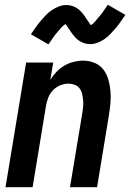

<svg xmlns="http://www.w3.org/2000/svg" viewBox="-20 -781 543 801"><path d="M3 0 89 -520H202L190 -448Q201 -466 216 -481.5Q231 -497 249 -507.5Q267 -518 287 -523Q307 -528 327 -528Q352 -528 375 -518.5Q398 -509 412 -490Q426 -471 432.5 -447.5Q439 -424 441 -399Q443 -374 440.5 -348.5Q438 -323 434 -298L385 0H272L324 -313Q326 -327 327 -340Q328 -353 326.5 -366Q325 -379 322 -391.5Q319 -404 311 -413.5Q303 -423 291 -427.5Q279 -432 265 -432Q248 -432 231 -425Q214 -418 201 -404.5Q188 -391 181.5 -374Q175 -357 172 -340L116 0ZM182 -596 109 -638Q121 -656 131.5 -670.5Q142 -685 152.5 -697Q163 -709 172.5 -719Q182 -729 196 -738.5Q210 -748 225.5 -754Q241 -760 256 -760Q266 -760 274.5 -758Q283 -756 291.5 -752Q300 -748 306.5 -743Q313 -738 319.5 -731Q326 -724 331 -717Q336 -710 340 -703.5Q344 -697 349.5 -689.5Q355 -682 359 -676Q363 -678 368.5 -683Q374 -688 377 -691.5Q380 -695 383.5 -699.5Q387 -704 391.5 -709Q396 -714 400.5 -719.5Q405 -725 409.5 -731.5Q414 -738 419 -745.5Q424 -753 430 -761L503 -719Q491 -701 480.5 -686.5Q470 -672 459.5 -660Q449 -648 439.5 -638Q430 -628 416.5 -618.5Q403 -609 387.5 -603Q372 -597 357 -597Q347 -597 338 -599Q329 -601 321 -605Q313 -609 306 -614Q299 -619 293 -626Q287 -633 281.5 -640Q276 -647 272 -653.5Q268 -660 262 -668.5Q256 -677 253 -681Q249 -678 243.5 -673.5Q238 -669 235 -665.5Q232 -662 228.5 -657.5Q225 -653 220.5 -648Q216 -643 211.5 -637.5Q207 -632 202.5 -625.5Q198 -619 193 -611.5Q188 -604 182 -596Z"/></svg>

Font: Iosevka Web
Style: Bold Italic
Weight: 700
Italic angle: -9°
Monospace: yes
Designer: Belleve Invis
Foundry: Belleve Invis
Version: Version 28.0.3; ttfautohint (v1.8.3)